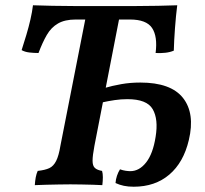

<svg xmlns="http://www.w3.org/2000/svg" viewBox="-20 -699 776 728"><path d="M112 3Q113 -13 115.5 -26.5Q118 -40 123 -51Q151 -54 167 -61.5Q183 -69 193 -89Q203 -109 209 -146L306 -639H434L338 -146Q331 -109 331 -89.5Q331 -70 340 -62Q349 -54 367 -51Q370 -41 370 -27Q370 -13 368 3Q353 2 332.5 1.5Q312 1 290 0.5Q268 0 247 0Q226 0 202.5 0.5Q179 1 155.5 1.5Q132 2 112 3ZM487 9Q466 9 449.5 5.5Q433 2 418 -5Q419 -19 423.5 -32.5Q428 -46 435 -57Q446 -53 456.5 -51.5Q467 -50 474 -50Q508 -50 534 -83Q560 -116 570 -180Q581 -247 559 -285Q537 -323 463 -323Q439 -323 415 -319.5Q391 -316 364 -310L375 -365Q406 -374 440 -380Q474 -386 512 -386Q628 -386 674 -327.5Q720 -269 696 -168Q676 -83 622 -37Q568 9 487 9ZM126 -498Q109 -498 91.5 -500Q74 -502 62 -509Q71 -537 80 -567Q89 -597 95.5 -625.5Q102 -654 105 -679Q138 -678 178.5 -677Q219 -676 269 -676Q319 -676 379 -676Q437 -676 487 -676Q537 -676 579 -677Q621 -678 652 -679Q647 -640 643.5 -592.5Q640 -545 639 -507Q625 -501 607.5 -499Q590 -497 570 -498Q578 -561 556.5 -593Q535 -625 473 -625H267Q226 -625 200 -610Q174 -595 157.5 -566.5Q141 -538 126 -498Z"/></svg>

Font: Vollkorn SemiBold
Style: Italic
Weight: 600
Italic angle: -11°
Designer: Friedrich Althausen
Foundry: Friedrich Althausen
Version: Version 5.000